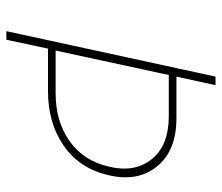

<svg xmlns="http://www.w3.org/2000/svg" viewBox="-67 -631 698 604"><g transform="rotate(90 282.0 -329.0)"><path d="M352 -535Q454 -535 503.5 -474Q553 -413 531 -321Q510 -230 438.5 -180.5Q367 -131 267 -131H133L105 0H78L221 -658H248L221 -535ZM504 -322Q524 -403 481 -457Q438 -511 345 -511H216L139 -155H274Q362 -155 424 -199Q486 -243 504 -322Z"/></g></svg>

Font: EauTestText Extralight
Style: Italic
Weight: 250
Italic angle: -12°
Designer: Christian Thalmann (Catharsis Fonts)
Version: Version 0.001;PS 000.001;hotconv 1.0.88;makeotf.lib2.5.64775